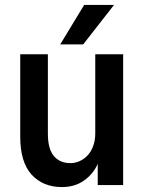

<svg xmlns="http://www.w3.org/2000/svg" viewBox="-20 -750 585 778"><path d="M231 8Q154 8 108 -42.5Q62 -93 62 -196V-530H174V-209Q174 -146 198.5 -117.5Q223 -89 265 -89Q285 -89 303.5 -97.5Q322 -106 336 -121.5Q350 -137 358 -159.5Q366 -182 366 -209V-530H479V0H376V-86Q358 -45 320.5 -18.5Q283 8 231 8ZM321 -730H442L317 -570H224Z"/></svg>

Font: Golos UI Medium
Style: Regular
Weight: 500
Designer: A.Korolkova, Vitaly Kuzmin
Foundry: ParaType Ltd
Version: Version 2.000